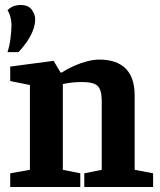

<svg xmlns="http://www.w3.org/2000/svg" viewBox="-20 -750 640 770"><path d="M10 -541Q18 -564 22 -595.5Q26 -627 26 -648Q26 -667 21 -684.5Q16 -702 10 -708Q20 -720 34 -725Q48 -730 62 -730Q94 -730 107.5 -711Q121 -692 121 -674Q121 -649 111 -625Q101 -601 87.5 -582Q74 -563 64 -552Q54 -541 54 -541ZM21 0V-55L100 -69V-409L21 -425V-483L195 -506L223 -459H227Q252 -475 278.5 -486.5Q305 -498 330.5 -504.5Q356 -511 378 -511Q448 -511 484 -475Q520 -439 520 -367V-69L594 -55V0H318V-55L388 -69V-344Q388 -389 372 -405Q356 -421 309 -421Q293 -421 274.5 -419.5Q256 -418 232 -413V-69L302 -55V0Z"/></svg>

Font: Faustina VF Beta
Style: Regular
Weight: 400
Designer: Alfonso Garcia
Foundry: Omnibus-Type
Version: Version 1.006